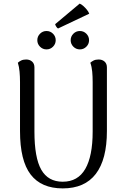

<svg xmlns="http://www.w3.org/2000/svg" viewBox="-20 -1032 698 1065"><path d="M573 -658V-305Q573 -148 511.5 -67.5Q450 13 328 13Q209 13 150 -64Q91 -141 91 -305V-577Q91 -607 88.5 -634.5Q86 -662 79 -684Q85 -690 96.5 -696Q108 -702 125 -702Q145 -702 158 -690.5Q171 -679 171 -658V-302Q171 -157 209 -90.5Q247 -24 328 -24Q412 -24 453 -95Q494 -166 494 -302V-577Q494 -607 491.5 -634.5Q489 -662 481 -684Q487 -690 498.5 -696Q510 -702 527 -702Q547 -702 560 -690.5Q573 -679 573 -658ZM238 -758Q217 -758 202 -773Q187 -788 187 -809Q187 -830 202 -845Q217 -860 238 -860Q259 -860 274 -845Q289 -830 289 -809Q289 -788 274 -773Q259 -758 238 -758ZM423 -758Q402 -758 387 -773Q372 -788 372 -809Q372 -830 387 -845Q402 -860 423 -860Q444 -860 459 -845Q474 -830 474 -809Q474 -788 459 -773Q444 -758 423 -758ZM475 -956 302 -874Q297 -876 291.5 -885Q286 -894 286 -898L422 -1012Q432 -1008 442.5 -998.5Q453 -989 462 -978Q471 -967 475 -956Z"/></svg>

Font: Arima
Style: Regular
Weight: 400
Designer: Joana Correia and Natanael Gama
Foundry: NDISCOVER
Version: Version 1.101;gftools[0.9.23]